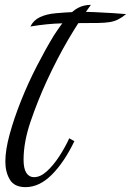

<svg xmlns="http://www.w3.org/2000/svg" viewBox="-20 -740 539 790"><path d="M85 30Q39 30 20.5 -1Q2 -32 2 -75Q2 -123 20 -188.5Q38 -254 67 -326.5Q96 -399 131.5 -468Q167 -537 201 -593Q233 -642 256.5 -669.5Q280 -697 303 -708.5Q326 -720 354 -720Q307 -656 261.5 -578.5Q216 -501 172 -406Q134 -323 105.5 -239Q77 -155 77 -83Q77 -46 88.5 -28.5Q100 -11 120 -11Q146 -11 172.5 -35Q199 -59 223 -95.5Q247 -132 265 -171L286 -159Q244 -72 193 -21Q142 30 85 30ZM105 -631Q118 -657 144.5 -669.5Q171 -682 209 -685.5Q247 -689 293 -691Q331 -692 371 -690Q411 -688 445 -686Q479 -684 499 -682Q482 -668 466 -660Q450 -652 431 -649Q412 -646 384 -645.5Q356 -645 314 -645Q268 -645 235 -644Q202 -643 172 -640Q142 -637 105 -631Z"/></svg>

Font: Dancing Script SemiBold
Style: Regular
Weight: 600
Designer: Pablo Impallari
Foundry: Pablo Impallari
Version: Version 2.001